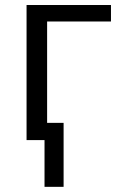

<svg xmlns="http://www.w3.org/2000/svg" viewBox="-20 -556 480 762"><path d="M156.7 0H85.4V-536.1H420.4V-470.7H167V-68.4H232.4V185.5H156.7Z"/></svg>

Font: Viking Open Sans
Style: Regular
Weight: 400
Foundry: Ascender Corporation
Version: Version 2.001